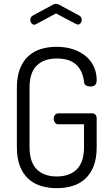

<svg xmlns="http://www.w3.org/2000/svg" viewBox="-20 -975 581 1001"><path d="M168 -849Q166 -848 163.5 -847Q161 -846 159 -846Q151 -846 144.5 -853.5Q138 -861 138 -872Q138 -878 141 -884Q144 -890 151 -894L255 -950Q263 -955 272 -955Q281 -955 289 -950L393 -894Q400 -891 403 -884.5Q406 -878 406 -871Q406 -861 400 -854Q394 -847 386 -847Q384 -847 381 -848Q378 -849 376 -850L272 -905ZM418 -549Q411 -607 376.5 -638.5Q342 -670 276 -670Q209 -670 171.5 -633Q134 -596 134 -518V-208Q134 -130 171.5 -92.5Q209 -55 276 -55Q343 -55 380.5 -92.5Q418 -130 418 -208V-327H284Q273 -327 266.5 -336Q260 -345 260 -356Q260 -367 266.5 -375.5Q273 -384 284 -384H460Q472 -384 478 -376.5Q484 -369 484 -358V-208Q484 -149 468 -108.5Q452 -68 424 -42.5Q396 -17 358 -5.5Q320 6 276 6Q232 6 194 -5.5Q156 -17 128 -42.5Q100 -68 84 -108.5Q68 -149 68 -208V-518Q68 -576 84 -616.5Q100 -657 128 -682.5Q156 -708 193.5 -719.5Q231 -731 275 -731Q323 -731 361.5 -718Q400 -705 427.5 -682Q455 -659 469.5 -627Q484 -595 484 -558Q484 -538 475 -531Q466 -524 451 -524Q438 -524 428.5 -529.5Q419 -535 418 -549Z"/></svg>

Font: Dosis
Style: Book
Weight: 400
Designer: EdgarTolentino, PabloImpallari, IginoMarini
Foundry: EdgarTolentino, PabloImpallari, IginoMarini
Version: Version 1.007